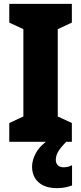

<svg xmlns="http://www.w3.org/2000/svg" viewBox="-20 -734 420 994"><path d="M352 0H28V-97L101 -131V-583L28 -617V-714H352V-617L279 -583V-131L352 -97ZM269 94Q269 111 279.5 121.5Q290 132 309 132Q322 132 333.5 129Q345 126 353 121V226Q340 231 320.5 235.5Q301 240 275 240Q214 240 180 210Q146 180 146 128Q146 95 166.5 57Q187 19 243 -19L323 0Q291 33 280 53Q269 73 269 94Z"/></svg>

Font: Noto Sans Gujarati Condensed Black
Style: Regular
Weight: 900
Width: 3
Designer: Jelle Bosma - Monotype Design Team, Universal Thirst
Foundry: Monotype Imaging Inc.
Version: Version 2.106; ttfautohint (v1.8.4.7-5d5b)